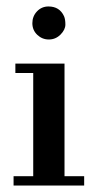

<svg xmlns="http://www.w3.org/2000/svg" viewBox="-20 -577 293 597"><path d="M130.6 -556.9Q165.3 -556.9 179.2 -526.4Q183.3 -516.7 183.3 -500.7Q183.3 -484.7 168.1 -469.4Q152.8 -454.2 131.9 -454.2Q111.1 -454.2 95.8 -468.8Q80.6 -483.3 80.6 -504.9Q80.6 -526.4 95.1 -541.7Q109.7 -556.9 130.6 -556.9ZM22.2 -29.2H83.3V-350H27.8V-379.2H180.6V-29.2H241.7V0H22.2Z"/></svg>

Font: Sree Krushnadevaraya
Style: Regular
Weight: 400
Designer: Purushoth Kumar Guthula
Foundry: Andhrapradesh Society for Knowledge Networks
Version: Version 1.0.5; ttfautohint (v1.2.42-39fb)